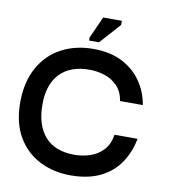

<svg xmlns="http://www.w3.org/2000/svg" viewBox="-82 -791 766 871"><g transform="rotate(10 301.0 -355.5)"><path d="M301 10Q222 10 158 -22.5Q94 -55 56.5 -119Q19 -183 19 -279Q20 -373 57 -439Q94 -505 158.5 -539Q223 -573 304 -573Q382 -573 437 -545Q492 -517 525.5 -469Q559 -421 569 -361H464Q457 -405 431.5 -430.5Q406 -456 372 -466.5Q338 -477 304 -477Q215 -477 167.5 -427Q120 -377 120 -286Q120 -189 166.5 -137Q213 -85 302 -85Q339 -85 374 -96.5Q409 -108 434 -134.5Q459 -161 466 -206H572Q561 -145 528 -95.5Q495 -46 438.5 -18Q382 10 301 10ZM324 -607H278V-621L323 -721H409V-702Z"/></g></svg>

Font: Darker Grotesque
Style: Bold
Weight: 700
Designer: Gabriel Lam
Foundry: TypeRant
Version: Version 1.000;gftools[0.9.28]